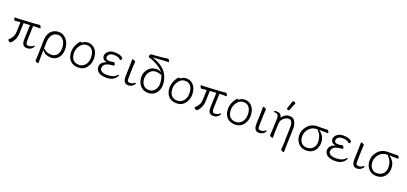

<svg xmlns="http://www.w3.org/2000/svg" viewBox="41 -2052 7500 3536"><g transform="rotate(20 3790.5 -284.5)"><path d="M390 -141Q385 -50 435 -50Q495 -50 526 -77Q540 -89 547.5 -89Q555 -89 556 -80.5Q557 -72 542 -53Q504 1 428 1Q342 1 331 -94Q330 -109 330 -149L340 -418L216 -411L210 -219Q208 -126 167.5 -60Q127 6 101 6Q89 6 69.5 -11Q50 -28 63 -40Q99 -71 123.5 -113Q148 -155 150 -226L157 -407L121 -405Q96 -404 82.5 -400.5Q69 -397 58 -396H57Q47 -396 36 -412.5Q25 -429 23.5 -442Q22 -455 30 -455H73Q99 -455 113 -456L423 -474Q446 -476 470 -478Q494 -480 506 -482H509Q518 -482 528 -465.5Q538 -449 539.5 -436Q541 -423 534 -423L470 -424H450Q440 -424 431 -423L400 -421ZM331 -94Q331 -94 331 -95Z M726 79V184Q726 190 712.5 190Q699 190 680.5 181Q662 172 660 161V158Q664 125 665 71L672 -229Q674 -321 704 -376Q762 -481 887 -481Q943 -481 988 -451.5Q1033 -422 1062 -371.5Q1091 -321 1099 -252Q1107 -183 1086 -121Q1065 -59 1018 -23Q971 13 904 13Q792 13 737 -61L728 -73ZM735 -99Q743 -99 763 -80Q807 -39 896 -39Q944 -39 979 -66Q1054 -124 1039 -261Q1031 -334 989 -380Q947 -426 893 -426Q822 -426 778.5 -374.5Q735 -323 733 -218L730 -99Z M1341 -438Q1397 -481 1455.5 -481Q1514 -481 1558 -453Q1651 -393 1658 -245Q1662 -145 1603 -66Q1544 13 1440.5 13Q1337 13 1280.5 -46Q1224 -105 1220 -207Q1216 -286 1260 -372Q1280 -407 1298 -428Q1316 -449 1324.5 -449Q1333 -449 1341 -438ZM1433 -38Q1484 -38 1522 -65Q1606 -125 1600 -258Q1597 -330 1561.5 -380.5Q1526 -431 1450 -431Q1374 -431 1323.5 -361Q1273 -291 1276.5 -207.5Q1280 -124 1321 -81Q1362 -38 1433 -38Z M2022 -307H2024Q2034 -307 2044.5 -290.5Q2055 -274 2056 -260.5Q2057 -247 2049 -246Q1958 -237 1920 -223Q1882 -209 1862 -180.5Q1842 -152 1843.5 -118Q1845 -84 1883 -62Q1921 -40 1982 -40Q2043 -40 2088 -53Q2133 -66 2170 -104Q2181 -116 2188 -116Q2204 -116 2190.5 -90Q2177 -64 2150 -39Q2094 13 1990.5 13Q1887 13 1837.5 -24Q1788 -61 1784 -119Q1779 -211 1888 -253L1904 -260L1887 -263Q1850 -270 1830 -292.5Q1810 -315 1808 -346.5Q1806 -378 1825.5 -408.5Q1845 -439 1883 -460Q1921 -481 1977 -481Q2080 -481 2128 -444Q2146 -429 2147 -422Q2148 -403 2137 -392Q2126 -381 2121.5 -381Q2117 -381 2113 -384L2105 -393Q2067 -430 1981 -430Q1921 -430 1893.5 -402.5Q1866 -375 1867.5 -345.5Q1869 -316 1888.5 -305.5Q1908 -295 1946 -295Q1984 -295 2022 -307Z M2417 6Q2311 6 2317 -143L2324 -364Q2327 -418 2325 -470Q2326 -474 2334.5 -474Q2343 -474 2357 -469Q2388 -458 2390 -443V-442L2391 -440L2384 -353L2379 -135Q2378 -109 2380.5 -83.5Q2383 -58 2400 -52.5Q2417 -47 2433 -47Q2479 -47 2509 -72Q2524 -84 2532 -84Q2538 -84 2539 -73.5Q2540 -63 2523 -43Q2506 -23 2477.5 -8.5Q2449 6 2417 6Z M2942 -707Q2951 -707 2962.5 -689.5Q2974 -672 2975.5 -661Q2977 -650 2972 -650Q2931 -650 2869 -645L2664 -631L2688 -623Q2784 -592 2859.5 -536Q2935 -480 2970 -410.5Q3005 -341 3014.5 -259.5Q3024 -178 2998 -116.5Q2972 -55 2922.5 -21Q2873 13 2810 13Q2718 13 2661.5 -44.5Q2605 -102 2593.5 -198.5Q2582 -295 2644.5 -374.5Q2707 -454 2817 -454Q2852 -454 2884 -438L2907 -426L2890 -445Q2844 -498 2755.5 -546.5Q2667 -595 2611 -606Q2596 -608 2593.5 -627Q2591 -646 2604 -661Q2617 -676 2633 -677.5Q2649 -679 2664 -678.5Q2679 -678 2701 -680L2858 -695Q2888 -698 2940 -707ZM2925 -391Q2916 -384 2910.5 -384Q2905 -384 2881.5 -394.5Q2858 -405 2821 -405Q2759 -405 2720.5 -372.5Q2682 -340 2664.5 -291.5Q2647 -243 2654 -184Q2661 -125 2699 -83.5Q2737 -42 2805 -42Q2850 -42 2886.5 -66.5Q2923 -91 2944 -139Q2965 -187 2958 -258L2956 -276Q2948 -342 2925 -391Z M3269 -438Q3325 -481 3383.5 -481Q3442 -481 3486 -453Q3579 -393 3586 -245Q3590 -145 3531 -66Q3472 13 3368.5 13Q3265 13 3208.5 -46Q3152 -105 3148 -207Q3144 -286 3188 -372Q3208 -407 3226 -428Q3244 -449 3252.5 -449Q3261 -449 3269 -438ZM3361 -38Q3412 -38 3450 -65Q3534 -125 3528 -258Q3525 -330 3489.5 -380.5Q3454 -431 3378 -431Q3302 -431 3251.5 -361Q3201 -291 3204.5 -207.5Q3208 -124 3249 -81Q3290 -38 3361 -38Z M4041 -141Q4036 -50 4086 -50Q4146 -50 4177 -77Q4191 -89 4198.5 -89Q4206 -89 4207 -80.5Q4208 -72 4193 -53Q4155 1 4079 1Q3993 1 3982 -94Q3981 -109 3981 -149L3991 -418L3867 -411L3861 -219Q3859 -126 3818.5 -60Q3778 6 3752 6Q3740 6 3720.5 -11Q3701 -28 3714 -40Q3750 -71 3774.5 -113Q3799 -155 3801 -226L3808 -407L3772 -405Q3747 -404 3733.5 -400.5Q3720 -397 3709 -396H3708Q3698 -396 3687 -412.5Q3676 -429 3674.5 -442Q3673 -455 3681 -455H3724Q3750 -455 3764 -456L4074 -474Q4097 -476 4121 -478Q4145 -480 4157 -482H4160Q4169 -482 4179 -465.5Q4189 -449 4190.5 -436Q4192 -423 4185 -423L4121 -424H4101Q4091 -424 4082 -423L4051 -421ZM3982 -94Q3982 -94 3982 -95Z M4414 -438Q4470 -481 4528.5 -481Q4587 -481 4631 -453Q4724 -393 4731 -245Q4735 -145 4676 -66Q4617 13 4513.5 13Q4410 13 4353.5 -46Q4297 -105 4293 -207Q4289 -286 4333 -372Q4353 -407 4371 -428Q4389 -449 4397.5 -449Q4406 -449 4414 -438ZM4506 -38Q4557 -38 4595 -65Q4679 -125 4673 -258Q4670 -330 4634.5 -380.5Q4599 -431 4523 -431Q4447 -431 4396.5 -361Q4346 -291 4349.5 -207.5Q4353 -124 4394 -81Q4435 -38 4506 -38Z M4980 6Q4874 6 4880 -143L4887 -364Q4890 -418 4888 -470Q4889 -474 4897.5 -474Q4906 -474 4920 -469Q4951 -458 4953 -443V-442L4954 -440L4947 -353L4942 -135Q4941 -109 4943.5 -83.5Q4946 -58 4963 -52.5Q4980 -47 4996 -47Q5042 -47 5072 -72Q5087 -84 5095 -84Q5101 -84 5102 -73.5Q5103 -63 5086 -43Q5069 -23 5040.5 -8.5Q5012 6 4980 6Z M5364 -750Q5366 -759 5381 -759Q5396 -759 5410.5 -750.5Q5425 -742 5425 -732Q5425 -730 5424 -729L5362 -578Q5360 -572 5349 -572Q5338 -572 5325.5 -579Q5313 -586 5313 -590V-594ZM5253 -32Q5253 -21 5252 1Q5252 5 5240 5Q5228 5 5209 -4Q5190 -13 5188 -23V-26Q5193 -73 5194 -112L5203 -330Q5213 -448 5135 -448H5125Q5110 -448 5107 -461Q5105 -478 5149 -478Q5244 -478 5254 -404L5256 -392L5263 -402Q5322 -481 5406.5 -481Q5491 -481 5524 -404Q5550 -346 5547 -270L5536 73L5535 179Q5535 182 5522.5 182Q5510 182 5491 173.5Q5472 165 5471 154L5470 152Q5476 110 5477 65L5487 -274Q5487 -316 5483.5 -346.5Q5480 -377 5462.5 -401.5Q5445 -426 5403.5 -426Q5362 -426 5313 -385.5Q5264 -345 5260 -279L5253 -104Z M6177 -423Q6110 -425 6050 -425H6002L6016 -416Q6055 -391 6084.5 -346Q6114 -301 6119.5 -236.5Q6125 -172 6102 -113.5Q6079 -55 6028.5 -21Q5978 13 5910 13Q5842 13 5797 -14.5Q5752 -42 5725 -89Q5698 -136 5693 -189Q5684 -300 5758.5 -388.5Q5833 -477 5959 -477H6041Q6095 -477 6146 -480H6147Q6158 -480 6169 -462.5Q6180 -445 6181 -434Q6182 -423 6177 -423ZM5978 -425H5960Q5862 -425 5803 -352.5Q5744 -280 5751 -193Q5756 -123 5795 -81.5Q5834 -40 5894.5 -40Q5955 -40 5994 -67Q6071 -121 6062 -232.5Q6053 -344 5989 -401Q5980 -409 5980 -417V-418Z M6504 -307H6506Q6516 -307 6526.5 -290.5Q6537 -274 6538 -260.5Q6539 -247 6531 -246Q6440 -237 6402 -223Q6364 -209 6344 -180.5Q6324 -152 6325.5 -118Q6327 -84 6365 -62Q6403 -40 6464 -40Q6525 -40 6570 -53Q6615 -66 6652 -104Q6663 -116 6670 -116Q6686 -116 6672.5 -90Q6659 -64 6632 -39Q6576 13 6472.5 13Q6369 13 6319.5 -24Q6270 -61 6266 -119Q6261 -211 6370 -253L6386 -260L6369 -263Q6332 -270 6312 -292.5Q6292 -315 6290 -346.5Q6288 -378 6307.5 -408.5Q6327 -439 6365 -460Q6403 -481 6459 -481Q6562 -481 6610 -444Q6628 -429 6629 -422Q6630 -403 6619 -392Q6608 -381 6603.5 -381Q6599 -381 6595 -384L6587 -393Q6549 -430 6463 -430Q6403 -430 6375.5 -402.5Q6348 -375 6349.5 -345.5Q6351 -316 6370.5 -305.5Q6390 -295 6428 -295Q6466 -295 6504 -307Z M6899 6Q6793 6 6799 -143L6806 -364Q6809 -418 6807 -470Q6808 -474 6816.5 -474Q6825 -474 6839 -469Q6870 -458 6872 -443V-442L6873 -440L6866 -353L6861 -135Q6860 -109 6862.5 -83.5Q6865 -58 6882 -52.5Q6899 -47 6915 -47Q6961 -47 6991 -72Q7006 -84 7014 -84Q7020 -84 7021 -73.5Q7022 -63 7005 -43Q6988 -23 6959.5 -8.5Q6931 6 6899 6Z M7553 -423Q7486 -425 7426 -425H7378L7392 -416Q7431 -391 7460.5 -346Q7490 -301 7495.5 -236.5Q7501 -172 7478 -113.5Q7455 -55 7404.5 -21Q7354 13 7286 13Q7218 13 7173 -14.5Q7128 -42 7101 -89Q7074 -136 7069 -189Q7060 -300 7134.5 -388.5Q7209 -477 7335 -477H7417Q7471 -477 7522 -480H7523Q7534 -480 7545 -462.5Q7556 -445 7557 -434Q7558 -423 7553 -423ZM7354 -425H7336Q7238 -425 7179 -352.5Q7120 -280 7127 -193Q7132 -123 7171 -81.5Q7210 -40 7270.5 -40Q7331 -40 7370 -67Q7447 -121 7438 -232.5Q7429 -344 7365 -401Q7356 -409 7356 -417V-418Z"/></g></svg>

Font: LXGW WenKai Light
Style: Regular
Weight: 300
Designer: LXGW / Fontworks Inc.
Foundry: LXGW / Fontworks Inc.
Version: Version 1.501; October 10, 2024